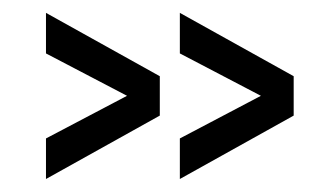

<svg xmlns="http://www.w3.org/2000/svg" viewBox="-20 -412 510 294"><path d="M429.7 -235V-295.3L255.4 -392.3V-330.2L379.5 -265.3L255.4 -200V-137.9ZM224.7 -235V-295.3L50.4 -392.3V-330.2L174.5 -265.3L50.4 -200V-137.9Z"/></svg>

Font: Roundo Variable
Style: Regular
Weight: 200
Designer: Shiva Nallaperumal
Foundry: Indian Type Foundry
Version: Version 2.000